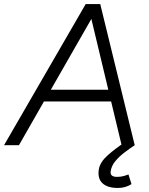

<svg xmlns="http://www.w3.org/2000/svg" viewBox="-52 -720 740 952"><path d="M-32 0 373 -700H445L616 0H551L499 -217H166L42 0ZM200 -275H485L401 -626ZM533 212Q481 212 456 188.5Q431 165 438 120Q444 84 481.5 50.5Q519 17 565 -13L616 0Q590 17 564 37Q538 57 519.5 79.5Q501 102 497 128Q492 157 528 157Q548 157 564.5 152Q581 147 585 145L600 193Q570 212 533 212Z"/></svg>

Font: Figtree Light
Style: Italic
Weight: 300
Italic angle: -9.5°
Foundry: Erik Kennedy
Version: Version 2.001; ttfautohint (v1.8.4.7-5d5b);gftools[0.9.27]